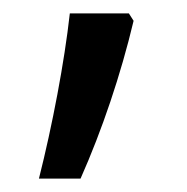

<svg xmlns="http://www.w3.org/2000/svg" viewBox="-20 -135 279 286"><path d="M179 -104 172 -115H84C76 -43 58 52 38 131H100C132 59 160 -24 179 -104Z"/></svg>

Font: Noto Sans Myanmar UI Condensed
Style: Regular
Weight: 400
Width: 3
Designer: Monotype Design Team
Foundry: Monotype Imaging Inc.
Version: Version 2.103